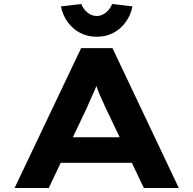

<svg xmlns="http://www.w3.org/2000/svg" viewBox="-20 -941 968 961"><path d="M53 0 386 -700H543L875 0H700L508 -403Q498 -426 488.5 -446Q479 -466 471.5 -485.5Q464 -505 457 -525Q450 -545 444 -565L481 -566Q474 -544 467 -523.5Q460 -503 451 -483Q442 -463 433 -443.5Q424 -424 415 -402L224 0ZM208 -126 263 -254H663L692 -126ZM464 -757Q419 -757 382 -776Q345 -795 319.5 -829.5Q294 -864 285 -909L387 -921Q397 -895 418 -878Q439 -861 464 -861Q489 -861 510 -878Q531 -895 541 -921L643 -909Q634 -864 608.5 -829.5Q583 -795 546.5 -776Q510 -757 464 -757Z"/></svg>

Font: Lexend Tera
Style: Bold
Weight: 700
Designer: Bonnie Shaver-Troup, Thomas Jockin
Foundry: Lexend
Version: Version 1.007